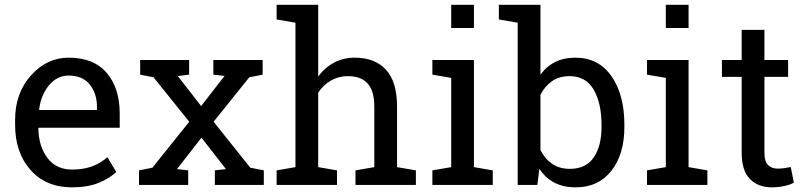

<svg xmlns="http://www.w3.org/2000/svg" viewBox="-20 -782 3408 812"><path d="M284.7 10.3Q174.3 10.3 109.1 -63.2Q43.9 -136.7 43.9 -253.9V-275.4Q43.9 -388.2 111.1 -463.1Q178.2 -538.1 270 -538.1Q376.5 -538.1 431.4 -473.6Q486.3 -409.2 486.3 -301.8V-241.7H143.6L142.1 -239.3Q143.6 -163.1 180.7 -114Q217.8 -64.9 284.7 -64.9Q333.5 -64.9 370.4 -78.9Q407.2 -92.8 434.1 -117.2L471.7 -54.7Q443.4 -27.3 396.7 -8.5Q350.1 10.3 284.7 10.3ZM270 -462.4Q221.7 -462.4 187.5 -421.6Q153.3 -380.9 145.5 -319.3L146.5 -316.9H390.1V-329.6Q390.1 -386.2 359.9 -424.3Q329.6 -462.4 270 -462.4Z M567.9 -61.5 624.5 -72.8 780.3 -267.1 629.4 -455.1 572.8 -466.3V-528.3H779.8V-466.3L731.9 -460.4L830.6 -333.5L929.7 -460.9L882.3 -466.3V-528.3H1090.8V-466.3L1034.2 -455.1L883.3 -267.1L1038.6 -72.8L1095.7 -61.5V0H888.7V-61.5L935.5 -66.9L832 -199.7L728.5 -66.9L775.9 -61.5V0H567.9Z M1149.9 -61.5 1229.5 -75.2V-686L1149.9 -699.7V-761.7H1325.7V-458Q1353 -496.1 1392.6 -517.1Q1432.1 -538.1 1480.5 -538.1Q1565.4 -538.1 1612.3 -487.3Q1659.2 -436.5 1659.2 -331.1V-75.2L1738.8 -61.5V0H1483.4V-61.5L1563 -75.2V-332Q1563 -397.5 1534.9 -428.7Q1506.8 -460 1451.2 -460Q1411.6 -460 1379.2 -441.2Q1346.7 -422.4 1325.7 -390.1V-75.2L1405.3 -61.5V0H1149.9Z M1808.6 -61.5 1888.2 -75.2V-452.6L1808.6 -466.3V-528.3H1984.4V-75.2L2064 -61.5V0H1808.6ZM1984.4 -663.6H1888.2V-761.7H1984.4Z M2620.6 -244.1Q2620.6 -129.9 2565.7 -59.8Q2510.7 10.3 2414.6 10.3Q2362.8 10.3 2324.7 -9.5Q2286.6 -29.3 2261.2 -67.9L2252.4 0H2169.4V-686L2089.8 -699.7V-761.7H2265.6V-465.8Q2290.5 -501 2327.4 -519.5Q2364.3 -538.1 2413.6 -538.1Q2511.2 -538.1 2565.9 -460Q2620.6 -381.8 2620.6 -254.4ZM2523.9 -254.4Q2523.9 -345.7 2490.7 -402.8Q2457.5 -460 2389.2 -460Q2344.7 -460 2314.2 -438.5Q2283.7 -417 2265.6 -380.9V-147.5Q2283.7 -110.8 2314.7 -89.4Q2345.7 -67.9 2390.1 -67.9Q2458 -67.9 2491 -116.2Q2523.9 -164.6 2523.9 -244.1Z M2716.3 -61.5 2795.9 -75.2V-452.6L2716.3 -466.3V-528.3H2892.1V-75.2L2971.7 -61.5V0H2716.3ZM2892.1 -663.6H2795.9V-761.7H2892.1Z M3212.9 -655.8V-528.3H3313V-457H3212.9V-136.2Q3212.9 -99.1 3228.3 -84Q3243.7 -68.8 3269 -68.8Q3281.7 -68.8 3297.6 -71Q3313.5 -73.2 3324.2 -75.7L3337.4 -9.8Q3323.7 -1 3297.4 4.6Q3271 10.3 3244.6 10.3Q3186 10.3 3151.4 -25.1Q3116.7 -60.5 3116.7 -136.2V-457H3033.2V-528.3H3116.7V-655.8Z"/></svg>

Font: TypoPRO Roboto Slab
Style: Regular
Weight: 400
Designer: Google
Version: Version 1.100263; 2013; ttfautohint (v0.94.20-1c74) -l 8 -r 